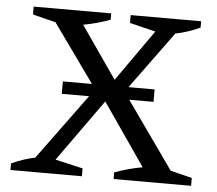

<svg xmlns="http://www.w3.org/2000/svg" viewBox="-48 -701 855 755"><g transform="rotate(5 379.0 -324.0)"><path d="M20 0V-26Q65 -47 113 -57L324 -345L146 -594L55 -617V-648H361V-623Q310 -604 255 -594L397 -389L540 -592L438 -617V-648H716V-623Q669 -601 619 -591L440 -346L648 -52L733 -31V0H427V-26Q480 -46 537 -56L368 -301L193 -56L302 -31V0ZM194.9 -365H557.1V-316H194.9Z"/></g></svg>

Font: Piazzolla
Style: Regular
Weight: 400
Designer: Juan Pablo del Peral
Foundry: Huerta Tipografica
Version: Version 1.330